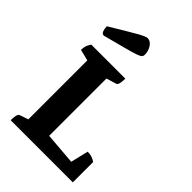

<svg xmlns="http://www.w3.org/2000/svg" viewBox="-259 -1007 1114 1114"><g transform="rotate(45 298.5 -449.5)"><path d="M47 0Q47 -53 63 -58L116 -76V-560L47 -577Q47 -595 51.5 -610Q56 -625 68 -641H347Q347 -616 343 -600.5Q339 -585 331 -583L269 -564V-94L466 -78L492 -187Q510 -187 525.5 -182.5Q541 -178 557 -167V0ZM82 -729Q68 -729 62 -745Q56 -761 56 -780Q118 -817 157.5 -841Q197 -865 220 -877.5Q243 -890 254.5 -894.5Q266 -899 273 -899Q296 -899 312.5 -874.5Q329 -850 329 -818Q329 -809 323 -802Q317 -795 294 -787Q271 -779 220.5 -765.5Q170 -752 82 -729Z"/></g></svg>

Font: Petrona ExtraBold
Style: Regular
Weight: 800
Designer: Ringo R. Seeber
Foundry: Ringo R. Seeber
Version: Version 2.001; ttfautohint (v1.8.3)